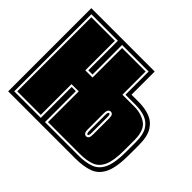

<svg xmlns="http://www.w3.org/2000/svg" viewBox="-120 -651 808 808"><g transform="rotate(45 283.5 -247.5)"><path d="M9 0V-495H386V-357H430Q465 -357 494 -346.5Q523 -336 540.5 -308.5Q558 -281 558 -230V-170Q558 -98 541 -61.5Q524 -25 490.5 -12.5Q457 0 408 0ZM27 -18H185V-202H210V-18H408Q452 -18 481.5 -29.5Q511 -41 525.5 -74Q540 -107 540 -170V-230Q540 -274 525 -297.5Q510 -321 485 -330Q460 -339 430 -339H368V-477H210V-301H185V-477H27ZM36 -27V-468H176V-292H219V-468H359V-330H430Q471 -330 500.5 -309.5Q530 -289 530 -230V-170Q530 -109 516.5 -78.5Q503 -48 476 -37.5Q449 -27 408 -27H219V-210H176V-27ZM375 -98Q382 -98 386 -104Q390 -108 390 -125V-219Q390 -234 386 -239.5Q382 -245 375 -245Q368 -245 363.5 -239.5Q359 -234 359 -219V-125Q359 -109 363.5 -103.5Q368 -98 375 -98ZM375 -107Q371 -107 370 -111Q368 -115 368 -125V-219Q368 -236 375 -236Q381 -236 381 -219V-125Q381 -115 379 -111Q378 -107 375 -107Z"/></g></svg>

Font: Alumni Sans Collegiate One SC
Style: Regular
Weight: 400
Designer: Robert E. Leuschke
Foundry: Robert E. Leuschke
Version: Version 1.100